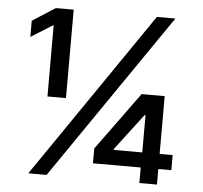

<svg xmlns="http://www.w3.org/2000/svg" viewBox="-52 -782 884 837"><g transform="rotate(5 390.0 -364.0)"><path d="M156 -341H237V-728H159L59 -664V-593L153 -652H156ZM102 0H182L682 -728H601ZM379 -68H588V0H665V-68H722V-134H665V-387H564L379 -133ZM464 -134V-138L585 -297H589V-134Z"/></g></svg>

Font: Wafeq Semi Bold
Style: Regular
Weight: 600
Designer: Rasmus Andersson & Azza Alameddine
Foundry: Google & TypeTogether
Version: Version 3.000;January 28, 2025;FontCreator 15.0.0.3014 64-bi